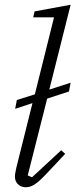

<svg xmlns="http://www.w3.org/2000/svg" viewBox="-20 -778 318 810"><path d="M89 12Q69 12 56 -0.5Q43 -13 43 -33Q43 -41 45 -51Q47 -61 49 -71L117 -343L44 -319L51 -356L127 -380L208 -705H120L126 -730L278 -758L188 -400L278 -429L271 -392L179 -362L97 -38L115 -30L238 -144L255 -129L177 -46Q144 -11 125.5 0.5Q107 12 89 12Z"/></svg>

Font: IBM Plex Serif Light
Style: Italic
Weight: 300
Italic angle: -14°
Designer: Mike Abbink, Paul van der Laan, Pieter van Rosmalen
Foundry: Bold Monday
Version: Version 3.001